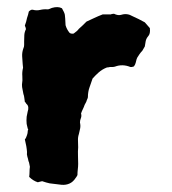

<svg xmlns="http://www.w3.org/2000/svg" viewBox="-20 -500 477 533"><path d="M396 -422Q398 -406 391 -399Q386 -393 384.5 -386Q383 -379 382 -371Q380 -368 378.5 -365Q377 -362 375 -359Q371 -355 367.5 -350Q364 -345 361 -340Q359 -336 358 -331Q357 -326 355 -321Q354 -320 353.5 -318.5Q353 -317 352 -316Q351 -315 349.5 -315Q348 -315 347 -314H342Q320 -323 299 -315Q295 -314 292 -314Q289 -314 285 -314Q282 -313 279.5 -313Q277 -313 275 -312Q263 -307 254 -299Q245 -291 237 -282Q233 -270 228.5 -257.5Q224 -245 224 -230Q224 -229 223 -226.5Q222 -224 221 -222Q220 -218 218.5 -215.5Q217 -213 215 -209Q213 -203 210 -197Q207 -191 205 -185Q207 -178 204.5 -172Q202 -166 202 -160Q204 -151 202.5 -143.5Q201 -136 199 -128Q196 -119 196.5 -109.5Q197 -100 197 -91Q196 -80 196.5 -68Q197 -56 197 -45Q197 -38 196 -30Q195 -22 195 -14Q192 -8 190 -6Q183 5 173 9.5Q163 14 151 13Q143 12 134.5 11Q126 10 118 9Q114 8 108 6.5Q102 5 97 3Q93 4 90.5 4.5Q88 5 85 6Q72 2 61 -9Q62 -16 62 -23Q62 -30 63 -37Q62 -40 61.5 -44.5Q61 -49 59 -53Q58 -59 56 -65Q54 -71 55 -78Q54 -93 49 -113Q51 -115 52.5 -118.5Q54 -122 55 -125Q56 -128 56.5 -130.5Q57 -133 57 -136Q57 -138 58 -139.5Q59 -141 57 -143Q56 -146 55.5 -149.5Q55 -153 54 -156Q53 -166 54 -176Q55 -180 55.5 -183.5Q56 -187 57 -191Q59 -196 58.5 -202Q58 -208 53 -212Q52 -213 51.5 -214.5Q51 -216 49 -217Q48 -222 47.5 -228Q47 -234 45 -239Q44 -246 42.5 -252Q41 -258 41 -265Q43 -277 42 -288.5Q41 -300 44 -312Q44 -314 43.5 -317Q43 -320 43 -322Q42 -333 41.5 -344Q41 -355 45 -366Q47 -370 47 -375Q47 -380 47 -385Q47 -394 47.5 -402.5Q48 -411 52 -419Q52 -422 49 -429Q51 -434 52.5 -439.5Q54 -445 55 -450Q57 -455 58 -459.5Q59 -464 60 -468Q66 -474 71 -473Q81 -470 91.5 -472.5Q102 -475 112 -474Q115 -474 118 -475.5Q121 -477 124 -478Q141 -483 152 -477Q159 -465 160 -459Q161 -453 162 -430Q165 -419 173 -409Q175 -407 179.5 -406.5Q184 -406 186 -408Q190 -411 193 -413.5Q196 -416 199 -420Q205 -425 210.5 -430.5Q216 -436 220 -440Q231 -445 241.5 -450Q252 -455 265 -460H288L290 -461Q291 -461 291.5 -461.5Q292 -462 293 -461L296 -462Q308 -456 317 -459Q333 -464 348 -455Q357 -451 365 -447Q373 -443 382 -438Q385 -434 389 -430Q393 -426 396 -422Z"/></svg>

Font: Darumadrop One
Style: Regular
Weight: 400
Version: Version 1.000